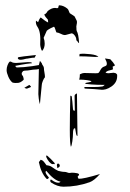

<svg xmlns="http://www.w3.org/2000/svg" viewBox="-20 -644 491 726"><path d="M268 -499Q267 -504 262 -510.5Q257 -517 251 -518L229 -512Q222 -510 211.5 -515.5Q201 -521 194 -521Q192 -523 189.5 -532Q187 -541 184 -543Q181 -542 172 -537.5Q163 -533 157 -528L145 -501Q149 -491 149 -479Q149 -463 140 -452Q137 -452 134.5 -461.5Q132 -471 132 -476Q135 -523 122 -542Q114 -553 116 -566L124 -560Q128 -572 134 -578Q151 -564 162 -559Q162 -570 160 -571Q151 -580 147 -589Q151 -590 155 -594.5Q159 -599 160 -602Q175 -614 187 -614Q192 -614 195 -613Q200 -613 201 -617Q201 -622 203 -624Q219 -624 234 -612Q238 -609 240 -603Q242 -597 244 -594Q248 -591 254 -587.5Q260 -584 262 -582L270 -566Q271 -564 271 -560Q271 -556 269.5 -549.5Q268 -543 269 -538Q269 -536 269 -533Q269 -530 270 -527Q277 -516 279 -481Q277 -481 274 -486Q271 -491 269 -491ZM280 -431Q303 -431 316 -430Q344 -428 352 -429Q347 -436 322.5 -439Q298 -442 281 -440ZM51 -428Q59 -430 116 -436L111 -426Q102 -426 92.5 -424Q83 -422 79 -422Q76 -421 69 -419.5Q62 -418 57 -418Q51 -418 48 -422Q46 -427 51 -428ZM326 -336Q324 -334 314.5 -332.5Q305 -331 303 -330V-327Q326 -324 347 -323.5Q368 -323 376 -323Q370 -317 366 -317Q355 -315 336 -315H302Q299 -315 298.5 -312.5Q298 -310 302 -309Q343 -307 360 -305Q380 -302 401.5 -317Q423 -332 423 -356V-361Q423 -363 418 -367Q412 -369 410 -369Q405 -369 400 -368Q395 -367 390 -367Q382 -367 379 -370Q384 -375 389 -376.5Q394 -378 406 -381Q408 -384 406 -392Q408 -393 411 -394.5Q414 -396 415 -397Q408 -409 397 -420L377 -423Q384 -410 384 -403Q384 -398 381.5 -396Q379 -394 373 -392Q367 -390 366 -387Q363 -386 359 -378Q355 -370 352 -368Q350 -367 341 -367L298 -368Q292 -368 282 -363Q282 -360 281.5 -353.5Q281 -347 279 -343Q294 -343 309 -341Q324 -339 326 -336ZM133 -272Q138 -320 138 -323Q138 -328 142 -338Q146 -348 150 -352Q150 -360 148 -370Q146 -380 146 -387Q146 -391 142 -396.5Q138 -402 138 -405L131 -414L127 -398Q117 -396 103 -394Q68 -389 45 -389Q42 -389 40.5 -390.5Q39 -392 38 -395Q43 -396 61.5 -399.5Q80 -403 101 -405Q100 -408 97 -408.5Q94 -409 90 -409Q86 -409 83 -409Q76 -409 57.5 -407Q39 -405 30 -407Q26 -408 23 -410Q20 -412 17 -411Q12 -407 8.5 -397.5Q5 -388 5 -379Q5 -369 11.5 -354Q18 -339 27 -332Q36 -329 51 -331Q56 -332 62.5 -336.5Q69 -341 70 -344L69 -348Q67 -359 63 -360L62 -368L67 -375Q71 -377 76 -377Q84 -377 95 -379Q106 -381 112 -381Q119 -381 127 -383L125 -288Q125 -285 126.5 -271.5Q128 -258 131 -250ZM72 -312Q80 -308 82 -309L95 -314Q98 -316 97 -317L91 -323ZM244 -154Q244 -100 248 -89Q251 -92 253.5 -109.5Q256 -127 256 -140Q256 -160 264 -159Q265 -155 267 -142Q269 -129 273 -130L271 -291Q267 -289 264.5 -287Q262 -285 262 -281L263 -226Q258 -223 256 -231Q255 -237 254.5 -248Q254 -259 252 -272Q252 -279 250.5 -280.5Q249 -282 246 -282Q244 -206 244 -154ZM166 -32Q167 -31 172 -26.5Q177 -22 183 -24Q187 -21 187 -27Q170 -46 160 -54Q157 -57 155.5 -56Q154 -55 155 -50Q158 -42 166 -32ZM127 -31Q135 10 156 32L158 33Q161 33 163.5 30Q166 27 163 25Q147 7 155 2Q184 38 209 43Q206 47 201 47Q189 47 175 36L173 35Q170 35 170 39.5Q170 44 173 46Q197 62 220 62Q271 62 319 45Q336 39 358 14Q295 33 277 32Q276 31 274.5 27Q273 23 275 22Q279 19 279 16Q279 13 272 11Q260 9 254 9Q247 9 245 10H242Q239 10 234 8Q229 6 225 6Q218 6 211 4.5Q204 3 200 2Q192 -1 174 -14Q171 -16 165.5 -17.5Q160 -19 156 -19Q153 -23 148.5 -29Q144 -35 141 -37L134 -40ZM197 -8Q204 -12 205.5 -14.5Q207 -17 205 -22Q201 -26 199 -26Q195 -23 195 -20Q197 -10 197 -8Z"/></svg>

Font: BM Euljiro oraeorae
Style: Regular
Weight: 400
Designer: Bongjin Kim; Bomjun Kim; Myungsoo Han; Hyesun Chae; Mikyoung Jeong; Wujin Sim; Minjae Kang; Suwha Jang;
Foundry: Sandoll Inc.
Version: Version 1.000;hotconv 1.0.109;makeexe 2.5.65596